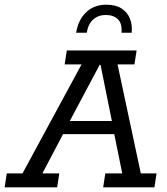

<svg xmlns="http://www.w3.org/2000/svg" viewBox="-50 -798 710 818"><path d="M-30.2 0 -21.1 -59.3H45.9L297.5 -523.7H225.5L234.6 -583H532L522.8 -523.7H450.8L549.9 -59.3H617L607.9 0H389.6L398.7 -59.3H470.8L432.7 -246.6L457 -226.5H204.1L230.2 -248.4L130.6 -59.3H202.6L193.5 0ZM235.6 -260.3 225.1 -282.4H444.1L431.1 -260.3L378.3 -521.9H374.7ZM274.4 -658.5Q283 -713 316.6 -745.5Q350.1 -778 403.5 -778Q442.7 -778 467.7 -761.9Q492.7 -745.9 503.5 -718.9Q514.4 -691.9 511 -658.5H467.5Q471.2 -697.3 452.5 -715.7Q433.8 -734.2 400.7 -734.2Q368.9 -734.2 347.3 -715.1Q325.7 -696 319.5 -658.5Z"/></svg>

Font: Rokkitt SemiBold
Style: Italic
Weight: 600
Italic angle: -9°
Designer: Vernon Adams
Foundry: Vernon Adams
Version: Version 3.103